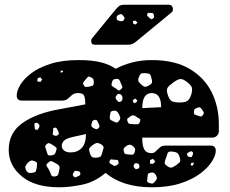

<svg xmlns="http://www.w3.org/2000/svg" viewBox="-20 -785 975 815"><path d="M231 10Q129 10 73 -36Q17 -82 17 -149Q17 -222 76.5 -263.5Q136 -305 236 -322L342 -342Q342 -368 337 -379Q332 -390 312 -390Q295 -390 286 -382Q277 -374 268 -366Q259 -358 243 -358H73Q51 -358 51 -380Q51 -399 66 -424.5Q81 -450 112.5 -474Q144 -498 194 -514Q244 -530 314 -530Q370 -530 408 -520.5Q446 -511 471 -493Q503 -510 541.5 -520Q580 -530 624 -530Q722 -530 785 -492.5Q848 -455 878.5 -393.5Q909 -332 909 -258V-228Q909 -217 901 -209Q893 -201 882 -201H584V-196Q584 -166 592.5 -150.5Q601 -135 623 -135Q632 -135 638 -140Q644 -145 652 -153Q661 -162 667 -164.5Q673 -167 685 -167H874Q896 -167 896 -145Q896 -126 879.5 -99.5Q863 -73 829.5 -48Q796 -23 745 -6.5Q694 10 625 10Q501 10 428 -51Q382 -12 328.5 -1Q275 10 231 10ZM248 -480 245 -486 237 -484 238 -476ZM603 -474Q590 -475 583 -474Q576 -473 571 -461Q565 -448 567.5 -441Q570 -434 581 -425Q591 -416 597.5 -416.5Q604 -417 615 -424Q625 -430 625.5 -436Q626 -442 623 -453Q621 -464 617.5 -468.5Q614 -473 603 -474ZM364 -458Q355 -462 351.5 -457Q348 -452 341 -445Q336 -439 333.5 -435Q331 -431 335 -424Q339 -416 343.5 -416Q348 -416 357 -417Q366 -419 371.5 -420.5Q377 -422 378 -431Q379 -443 376.5 -448Q374 -453 364 -458ZM151 -457 140 -453 138 -440 151 -437 159 -447ZM492 -434Q489 -443 485.5 -447Q482 -451 472 -450Q462 -449 459 -444.5Q456 -440 454 -431Q452 -423 455.5 -420Q459 -417 466 -413Q475 -408 480 -403Q485 -398 492 -405Q501 -412 499 -418Q497 -424 492 -434ZM771 -439Q755 -451 744.5 -449.5Q734 -448 717 -436Q699 -423 692 -413.5Q685 -404 692 -383Q699 -361 709.5 -355.5Q720 -350 743 -350Q765 -350 775 -356.5Q785 -363 792 -384Q798 -405 793.5 -415.5Q789 -426 771 -439ZM584 -326 664 -330Q664 -390 624 -390Q605 -390 594.5 -375Q584 -360 584 -326ZM488 -386Q481 -387 478.5 -384.5Q476 -382 472 -376Q468 -369 475 -361Q479 -356 482 -353.5Q485 -351 491 -353Q501 -358 500 -370Q499 -383 488 -386ZM563 -358 554 -367 543 -359 548 -347 558 -350ZM839 -318Q834 -325 830.5 -328Q827 -331 819 -328Q810 -325 806.5 -321.5Q803 -318 803 -308Q803 -300 807.5 -298.5Q812 -297 820 -294Q828 -291 832 -290.5Q836 -290 841 -296Q846 -303 845 -307Q844 -311 839 -318ZM486 -298Q481 -308 476.5 -312Q472 -316 461 -315Q450 -313 449 -307Q448 -301 446 -290Q445 -282 447.5 -278.5Q450 -275 457 -272Q466 -268 471 -265.5Q476 -263 483 -269Q490 -277 490.5 -282.5Q491 -288 486 -298ZM555 -292Q545 -299 535 -292Q527 -286 522.5 -283Q518 -280 521 -271Q524 -261 529.5 -259.5Q535 -258 545 -258Q556 -258 563 -257.5Q570 -257 574 -268Q578 -279 571 -282Q564 -285 555 -292ZM398 -261Q395 -268 392.5 -272.5Q390 -277 382 -276Q373 -274 371.5 -269.5Q370 -265 368 -257Q367 -250 369.5 -247Q372 -244 378 -241Q385 -237 389 -236.5Q393 -236 398 -241Q403 -246 402.5 -250Q402 -254 398 -261ZM146 -256Q142 -261 139.5 -263Q137 -265 131 -263Q125 -261 126 -257Q127 -253 127 -247Q127 -242 127.5 -239Q128 -236 134 -234Q139 -233 141 -235.5Q143 -238 145 -243Q150 -251 146 -256ZM226 -230Q222 -236 220.5 -240Q219 -244 212 -243Q205 -242 205.5 -237Q206 -232 205 -225Q204 -220 203.5 -216.5Q203 -213 208 -211Q219 -205 227 -213Q231 -217 230 -220.5Q229 -224 226 -230ZM280 -138Q309 -138 327 -157Q345 -176 345 -216L286 -203Q260 -197 251 -187Q242 -177 242 -166Q242 -155 251.5 -146.5Q261 -138 280 -138ZM410 -172Q396 -180 388 -177.5Q380 -175 368 -165Q357 -156 358 -148.5Q359 -141 364 -128Q369 -118 375 -116.5Q381 -115 392 -116Q402 -117 406.5 -120.5Q411 -124 413 -134Q417 -148 419.5 -156Q422 -164 410 -172ZM203 -170Q195 -175 190 -177Q185 -179 178 -173Q171 -167 172 -161.5Q173 -156 176 -148Q180 -137 182 -130.5Q184 -124 195 -125Q207 -126 211.5 -130.5Q216 -135 219 -147Q222 -157 217 -160.5Q212 -164 203 -170ZM544 -165Q536 -171 531 -171Q526 -171 517 -166Q509 -160 506 -155.5Q503 -151 506 -141Q508 -132 513 -131Q518 -130 528 -129Q537 -128 542.5 -128.5Q548 -129 551 -138Q555 -148 553.5 -153Q552 -158 544 -165ZM796 -141Q793 -144 790.5 -143Q788 -142 784 -140Q779 -137 776 -135.5Q773 -134 774 -129Q776 -119 787 -118Q792 -117 794 -119.5Q796 -122 798 -128Q802 -136 796 -141ZM706 -142Q693 -142 691 -133.5Q689 -125 684 -113Q680 -102 679 -95.5Q678 -89 687 -82Q697 -74 704 -73.5Q711 -73 722 -80Q735 -89 741.5 -95Q748 -101 743 -116Q739 -132 731 -136.5Q723 -141 706 -142ZM629 -111 617 -105V-90H631L639 -100ZM468 -107Q459 -107 454 -108.5Q449 -110 446 -102Q442 -94 447 -91.5Q452 -89 459 -84Q466 -78 474 -83Q480 -87 482.5 -89.5Q485 -92 483 -98Q482 -105 478 -106Q474 -107 468 -107ZM129 -100Q118 -105 112 -103.5Q106 -102 98 -94Q90 -85 88 -79Q86 -73 91 -62Q97 -52 103.5 -51Q110 -50 121 -52Q131 -54 132.5 -59Q134 -64 136 -73Q137 -84 137.5 -90Q138 -96 129 -100ZM222 -89Q209 -96 201.5 -100Q194 -104 184 -94Q173 -85 179 -78Q185 -71 191 -58Q195 -47 198 -41Q201 -35 212 -36Q224 -37 226.5 -43.5Q229 -50 231 -61Q234 -72 232.5 -77.5Q231 -83 222 -89ZM803 -95 792 -93 789 -86 794 -81 800 -84ZM571 -84Q570 -90 561 -92Q552 -93 549 -87Q545 -78 550 -73Q554 -68 557 -67Q560 -66 566 -69Q571 -71 571.5 -74.5Q572 -78 571 -84ZM321 -50Q320 -55 317 -56.5Q314 -58 308 -59Q303 -60 300 -60Q297 -60 294 -55Q290 -49 289 -45Q288 -41 293 -36Q297 -31 301 -32.5Q305 -34 311 -37Q316 -39 319 -41.5Q322 -44 321 -50ZM641 -43Q635 -51 630 -52.5Q625 -54 616 -51Q608 -49 607.5 -44.5Q607 -40 606 -32Q605 -23 604.5 -17.5Q604 -12 612 -9Q622 -5 627.5 -6Q633 -7 639 -16Q646 -24 646 -29Q646 -34 641 -43ZM383 -595Q367 -595 367 -611Q367 -619 372 -624L472 -746Q483 -759 490.5 -762Q498 -765 509 -765H695Q714 -765 714 -745Q714 -738 709 -733L562 -612Q554 -605 545 -600Q536 -595 520 -595ZM632 -724Q631 -729 628 -729.5Q625 -730 619 -730Q614 -730 610.5 -730.5Q607 -731 605 -725Q603 -720 605.5 -717.5Q608 -715 612 -711Q617 -707 620 -704.5Q623 -702 629 -706Q634 -710 634 -713.5Q634 -717 632 -724ZM503 -718Q499 -723 496 -724.5Q493 -726 488 -724Q481 -721 478 -718.5Q475 -716 475 -709Q475 -702 478.5 -699.5Q482 -697 489 -696Q501 -692 506 -701Q510 -707 508.5 -710Q507 -713 503 -718ZM564 -689 554 -698 544 -695 546 -684 555 -681Z"/></svg>

Font: Rubik Moonrocks
Style: Regular
Weight: 400
Designer: Hubert and Fischer, NaN
Foundry: Hubert and Fischer, NaN
Version: Version 2.200